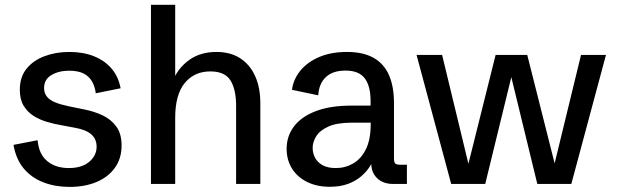

<svg xmlns="http://www.w3.org/2000/svg" viewBox="-20 -752 2525 785"><path d="M264.2 12.2Q206.1 12.2 157.7 -6.3Q109.4 -24.9 77.4 -62.7Q45.4 -100.6 35.2 -159.7L133.8 -178.7Q138.7 -121.6 173.1 -93.3Q207.5 -64.9 261.2 -64.9Q314.9 -64.9 345 -90.6Q375 -116.2 375 -152.3Q375 -183.6 353.3 -202.6Q331.5 -221.7 287.1 -229.5L227.5 -240.7Q201.2 -245.1 172.1 -253.7Q143.1 -262.2 117.9 -277.8Q92.8 -293.5 76.9 -319.3Q61 -345.2 61 -384.8Q61 -437 88.4 -470.9Q115.7 -504.9 161.9 -522.2Q208 -539.6 263.2 -539.6Q320.3 -539.6 364.3 -522Q408.2 -504.4 436.3 -471.4Q464.4 -438.5 473.1 -391.1L371.6 -370.6Q368.2 -397.9 356.4 -418.7Q344.7 -439.5 322.3 -451.2Q299.8 -462.9 263.2 -462.9Q220.2 -462.9 190.2 -445.1Q160.2 -427.2 160.2 -392.1Q160.2 -371.6 171.6 -357.2Q183.1 -342.8 205.1 -333.7Q227.1 -324.7 259.3 -317.9L321.3 -305.2Q362.8 -297.4 398.2 -281Q433.6 -264.6 455.3 -235.1Q477.1 -205.6 477.1 -157.2Q477.1 -104 449.7 -65.9Q422.4 -27.8 374.5 -7.8Q326.7 12.2 264.2 12.2Z M597.2 0V-732.4H696.3V-403.3L688 -424.8Q709.5 -475.6 754.6 -507.6Q799.8 -539.6 865.2 -539.6Q922.4 -539.6 962.2 -513.7Q1002 -487.8 1023.2 -440.9Q1044.4 -394 1044.4 -329.1V0H945.3V-319.8Q945.3 -386.2 922.4 -423.1Q899.4 -460 839.8 -460Q774.4 -460 735.4 -412.6Q696.3 -365.2 696.3 -270.5V0Z M1328.1 11.7Q1275.9 11.7 1236.1 -7.8Q1196.3 -27.3 1174.1 -62.5Q1151.9 -97.7 1151.9 -144Q1151.9 -194.3 1181.2 -234.1Q1210.4 -273.9 1269.8 -297.1Q1329.1 -320.3 1419.4 -320.3H1503.9L1495.1 -310.5V-339.8Q1495.1 -399.9 1471.4 -431.6Q1447.8 -463.4 1392.6 -463.4Q1339.8 -463.4 1311.8 -436.3Q1283.7 -409.2 1281.2 -362.3L1173.8 -384.8Q1179.2 -427.2 1207.5 -462.4Q1235.8 -497.6 1284.4 -518.6Q1333 -539.6 1398.9 -539.6Q1464.4 -539.6 1506.8 -515.9Q1549.3 -492.2 1570.1 -445.6Q1590.8 -398.9 1590.8 -329.6V-105.5Q1590.8 -89.4 1595.5 -84Q1600.1 -78.6 1615.2 -78.6H1643.6V0H1586.4Q1546.9 0 1522.5 -22.9Q1498 -45.9 1498 -83.5V-117.2L1513.7 -114.7Q1506.3 -93.8 1492.4 -71.8Q1478.5 -49.8 1456.3 -30.8Q1434.1 -11.7 1402.3 0Q1370.6 11.7 1328.1 11.7ZM1353 -64.9Q1391.6 -64.9 1424.1 -83.7Q1456.5 -102.5 1476.1 -142.1Q1495.6 -181.6 1495.6 -244.1V-250.5H1418.9Q1357.4 -250.5 1322.3 -234.4Q1287.1 -218.3 1272.7 -194.6Q1258.3 -170.9 1258.3 -147.9Q1258.3 -125.5 1268.3 -106.7Q1278.3 -87.9 1299.3 -76.4Q1320.3 -64.9 1353 -64.9Z M1824.7 0 1683.1 -527.3H1787.6L1902.3 -52.7H1887.7L2006.3 -527.3H2135.7L2256.3 -49.8H2239.3L2355.5 -527.3H2457.5L2315.9 0H2176.8L2062 -471.7H2079.1L1963.9 0Z"/></svg>

Font: Schibsted Grotesk Medium
Style: Regular
Weight: 500
Designer: Bakken & Baeck AS, Henrik Kongsvoll
Foundry: Schibsted ASA
Version: Version 1.100;gftools[0.9.25]